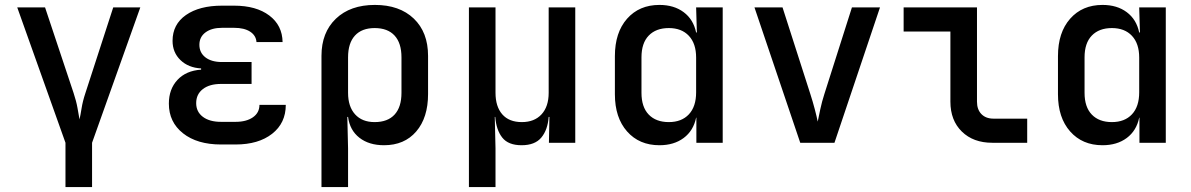

<svg xmlns="http://www.w3.org/2000/svg" viewBox="-20 -580 4840 780"><path d="M246 180V0L50 -550H163L279 -202Q290 -169 295 -140.5Q300 -112 303 -95Q307 -112 311.5 -140.5Q316 -169 327 -202L440 -550H550L354 0V180Z M937 7H878Q781 7 723.5 -38.5Q666 -84 666 -159Q666 -218 701 -255.5Q736 -293 797 -297V-302Q745 -305 713 -336Q681 -367 681 -414Q681 -481 735.5 -519Q790 -557 882 -557H931Q1021 -557 1074 -517Q1127 -477 1128 -409H1022Q1020 -436 996 -451.5Q972 -467 931 -467H882Q840 -467 815 -448.5Q790 -430 790 -398Q790 -366 814.5 -347Q839 -328 882 -328H1002V-239H878Q831 -239 804 -218Q777 -197 777 -161Q777 -126 804 -105.5Q831 -85 878 -85H937Q981 -85 1007.5 -103.5Q1034 -122 1034 -154H1141Q1141 -80 1085.5 -36.5Q1030 7 937 7Z M1286 180V-353Q1286 -448 1344.5 -504Q1403 -560 1503 -560Q1603 -560 1661 -504.5Q1719 -449 1719 -353V-198Q1719 -102 1671 -46Q1623 10 1540 10Q1479 10 1440 -20.5Q1401 -51 1394 -105H1391L1394 23V180ZM1502 -84Q1555 -84 1583 -114.5Q1611 -145 1611 -203V-347Q1611 -405 1583 -435.5Q1555 -466 1502 -466Q1450 -466 1422 -435.5Q1394 -405 1394 -347V-203Q1394 -147 1422.5 -115.5Q1451 -84 1502 -84Z M1885 180V-550H1993V-203Q1993 -147 2020.5 -115.5Q2048 -84 2100 -84Q2151 -84 2180 -115.5Q2209 -147 2209 -203V-550H2317V0H2210L2212 -105H2209Q2205 -52 2179 -21Q2153 10 2099 10Q2045 10 2020.5 -21Q1996 -52 1992 -105H1990L1993 23V180Z M2659 10Q2577 10 2527.5 -46Q2478 -102 2478 -197V-352Q2478 -448 2527.5 -504Q2577 -560 2659 -560Q2718 -560 2757.5 -530.5Q2797 -501 2808 -448H2811L2808 -550H2916V0H2809V-102H2808Q2797 -49 2757.5 -19.5Q2718 10 2659 10ZM2697 -84Q2749 -84 2778.5 -115.5Q2808 -147 2808 -205V-346Q2808 -403 2778.5 -434.5Q2749 -466 2697 -466Q2645 -466 2615.5 -435.5Q2586 -405 2586 -347V-203Q2586 -145 2615.5 -114.5Q2645 -84 2697 -84Z M3231 0 3045 -550H3159L3272 -198Q3282 -167 3290 -136.5Q3298 -106 3302 -86Q3306 -106 3312.5 -136.5Q3319 -167 3329 -198L3441 -550H3555L3370 0Z M4011 0Q3934 0 3887.5 -45.5Q3841 -91 3841 -167V-452H3651V-550H3949V-167Q3949 -135 3967 -116.5Q3985 -98 4016 -98H4153V0Z M4459 10Q4377 10 4327.5 -46Q4278 -102 4278 -197V-352Q4278 -448 4327.5 -504Q4377 -560 4459 -560Q4518 -560 4557.5 -530.5Q4597 -501 4608 -448H4611L4608 -550H4716V0H4609V-102H4608Q4597 -49 4557.5 -19.5Q4518 10 4459 10ZM4497 -84Q4549 -84 4578.5 -115.5Q4608 -147 4608 -205V-346Q4608 -403 4578.5 -434.5Q4549 -466 4497 -466Q4445 -466 4415.5 -435.5Q4386 -405 4386 -347V-203Q4386 -145 4415.5 -114.5Q4445 -84 4497 -84Z"/></svg>

Font: JetBrains Mono SemiBold
Style: Regular
Weight: 472
Monospace: yes
Designer: Philipp Nurullin, Konstantin Bulenkov
Foundry: JetBrains
Version: Version 2.305; ttfautohint (v1.8.4.7-5d5b)